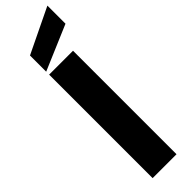

<svg xmlns="http://www.w3.org/2000/svg" viewBox="-335 -982 971 971"><g transform="rotate(-45 150.0 -496.5)"><path d="M59.1 0V-740.2H230V0ZM59.1 -761.2V-877L299.8 -993.2V-863.8Z"/></g></svg>

Font: Biathlonist
Style: Bold
Weight: 700
Designer: Go4gold
Foundry: Go4gold
Version: Version 3.010;FEAKit 1.0